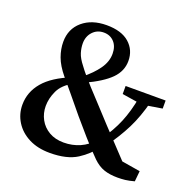

<svg xmlns="http://www.w3.org/2000/svg" viewBox="-114 -744 891 875"><g transform="rotate(20 331.0 -306.0)"><path d="M280 -191Q236 -244 209.5 -276.5Q183 -309 158 -338Q125 -378 112 -414Q99 -450 99 -485Q99 -548 143.5 -586Q188 -624 260 -624Q332 -624 370 -590.5Q408 -557 408 -504Q408 -455 371 -417.5Q334 -380 254 -343L235 -366Q279 -401 304 -436.5Q329 -472 329 -510Q329 -546 309.5 -567Q290 -588 259 -588Q227 -588 206 -565.5Q185 -543 185 -509Q185 -487 192 -464Q199 -441 222 -412Q235 -394 250.5 -376Q266 -358 287.5 -334Q309 -310 344 -273Q383 -230 415 -196Q447 -162 480.5 -126.5Q514 -91 558 -44L501 -71L628 -50L623 1Q597 8 579.5 10Q562 12 543 12Q505 12 477 2.5Q449 -7 423 -32Q380 -75 346 -114.5Q312 -154 280 -191ZM414 -131Q453 -186 475.5 -240Q498 -294 511 -365H568Q548 -287 518.5 -228Q489 -169 445 -109ZM208 -322Q159 -295 141.5 -257.5Q124 -220 124 -183Q124 -148 140 -118.5Q156 -89 186 -71.5Q216 -54 257 -54Q299 -54 335.5 -70Q372 -86 394 -115L420 -90Q394 -50 345.5 -19Q297 12 214 12Q155 12 112 -10Q69 -32 45.5 -69.5Q22 -107 22 -152Q22 -214 63.5 -263Q105 -312 193 -347ZM543 -340H525L435 -354V-393H629V-354Z"/></g></svg>

Font: Lisu Bosa
Style: Bold
Weight: 700
Designer: David Morse, Annie Olsen, Victor Gaultney, Frank Grießhammer (Latin)
Foundry: SIL International
Version: Version 2.000